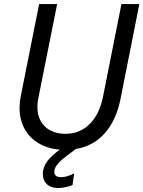

<svg xmlns="http://www.w3.org/2000/svg" viewBox="-20 -740 715 958"><path d="M193.8 128.4Q193.8 117.7 195.8 107.9Q202.1 80.1 222.7 56.2Q243.2 32.2 277.8 6.8Q217.3 1.5 172.1 -25.6Q127 -52.7 102.3 -97.9Q77.6 -143.1 77.6 -201.7Q77.6 -229 83.5 -259.8L175.3 -719.7H265.1L171.4 -251Q166.5 -228.5 166.5 -206.5Q166.5 -164.6 184.3 -134Q202.1 -103.5 233.9 -87.9Q265.6 -72.3 306.2 -72.3Q377.9 -72.3 427 -120.8Q476.1 -169.4 493.7 -255.9L585.9 -719.7H675.3L581.5 -247.1Q560.5 -141.1 503.7 -76.2Q446.8 -11.2 358.4 3.4L338.4 18.6Q309.6 39.6 292.2 54Q274.9 68.4 262.9 84.7Q251 101.1 251 117.7Q251 130.4 259.5 137.2Q268.1 144 284.7 144Q313.5 144 350.1 125L341.8 183.1Q328.6 189.5 307.4 193.8Q286.1 198.2 270 198.2Q234.4 198.2 214.1 179.2Q193.8 160.2 193.8 128.4Z"/></svg>

Font: Reddit Sans Chocolate
Style: Italic
Weight: 400
Italic angle: -11.25°
Designer: Stephen Hutchings
Version: Version 1.013